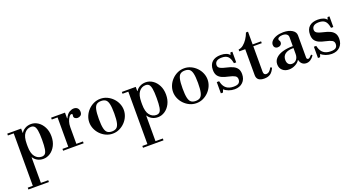

<svg xmlns="http://www.w3.org/2000/svg" viewBox="-51 -1382 4562 2456"><g transform="rotate(-20 2230.0 -154.0)"><path d="M335 12Q289 12 254 -8Q219 -28 202 -58H178L198 -210Q198 -113 234 -67.5Q270 -22 324 -22Q352 -22 369 -38Q386 -54 393.5 -98Q401 -142 401 -224Q401 -307 393 -351Q385 -395 368 -411.5Q351 -428 323 -428Q269 -428 233.5 -383Q198 -338 198 -240L178 -392H202Q219 -422 254.5 -442Q290 -462 336 -462Q386 -462 430 -432.5Q474 -403 501.5 -349.5Q529 -296 529 -225Q529 -154 501.5 -100.5Q474 -47 429.5 -17.5Q385 12 335 12ZM19 314V289H298V314ZM88 299V-434H198V299ZM9 -425V-450H198V-425Z M606 0V-25H685V-425H606V-450H795V-371H799Q824 -425 856.5 -443.5Q889 -462 917 -462Q949 -462 967.5 -443.5Q986 -425 986 -391Q986 -360 967.5 -345.5Q949 -331 926 -331Q907 -331 891.5 -341.5Q876 -352 876 -371Q876 -377 877.5 -381.5Q879 -386 879 -391Q879 -396 876 -400Q873 -404 863 -404Q850 -404 834 -383.5Q818 -363 806.5 -328.5Q795 -294 795 -252V-25H885V0Z M1279 12Q1230 12 1187.5 -8Q1145 -28 1112.5 -61.5Q1080 -95 1062 -137.5Q1044 -180 1044 -225Q1044 -270 1062 -312.5Q1080 -355 1112.5 -388.5Q1145 -422 1187.5 -442Q1230 -462 1279 -462Q1328 -462 1370.5 -442Q1413 -422 1445.5 -388.5Q1478 -355 1496 -312.5Q1514 -270 1514 -225Q1514 -180 1496 -137.5Q1478 -95 1445.5 -61.5Q1413 -28 1370.5 -8Q1328 12 1279 12ZM1279 -18Q1317 -18 1340 -35Q1363 -52 1373.5 -96.5Q1384 -141 1384 -225Q1384 -309 1373.5 -354Q1363 -399 1340 -415.5Q1317 -432 1279 -432Q1241 -432 1218 -415.5Q1195 -399 1184.5 -354Q1174 -309 1174 -225Q1174 -141 1184.5 -96.5Q1195 -52 1218 -35Q1241 -18 1279 -18Z M1895 12Q1849 12 1814 -8Q1779 -28 1762 -58H1738L1758 -210Q1758 -113 1794 -67.5Q1830 -22 1884 -22Q1912 -22 1929 -38Q1946 -54 1953.5 -98Q1961 -142 1961 -224Q1961 -307 1953 -351Q1945 -395 1928 -411.5Q1911 -428 1883 -428Q1829 -428 1793.5 -383Q1758 -338 1758 -240L1738 -392H1762Q1779 -422 1814.5 -442Q1850 -462 1896 -462Q1946 -462 1990 -432.5Q2034 -403 2061.5 -349.5Q2089 -296 2089 -225Q2089 -154 2061.5 -100.5Q2034 -47 1989.5 -17.5Q1945 12 1895 12ZM1579 314V289H1858V314ZM1648 299V-434H1758V299ZM1569 -425V-450H1758V-425Z M2419 12Q2370 12 2327.5 -8Q2285 -28 2252.5 -61.5Q2220 -95 2202 -137.5Q2184 -180 2184 -225Q2184 -270 2202 -312.5Q2220 -355 2252.5 -388.5Q2285 -422 2327.5 -442Q2370 -462 2419 -462Q2468 -462 2510.5 -442Q2553 -422 2585.5 -388.5Q2618 -355 2636 -312.5Q2654 -270 2654 -225Q2654 -180 2636 -137.5Q2618 -95 2585.5 -61.5Q2553 -28 2510.5 -8Q2468 12 2419 12ZM2419 -18Q2457 -18 2480 -35Q2503 -52 2513.5 -96.5Q2524 -141 2524 -225Q2524 -309 2513.5 -354Q2503 -399 2480 -415.5Q2457 -432 2419 -432Q2381 -432 2358 -415.5Q2335 -399 2324.5 -354Q2314 -309 2314 -225Q2314 -141 2324.5 -96.5Q2335 -52 2358 -35Q2381 -18 2419 -18Z M2939 12Q2898 12 2859.5 -2Q2821 -16 2797 -39L2782 0H2753V-153H2785L2790 -134Q2804 -80 2840.5 -52Q2877 -24 2938 -24Q2988 -24 3008 -41.5Q3028 -59 3028 -92Q3028 -125 3001 -140.5Q2974 -156 2918 -168Q2870 -178 2834.5 -193.5Q2799 -209 2779 -237.5Q2759 -266 2759 -316Q2759 -387 2800 -424.5Q2841 -462 2917 -462Q2960 -462 2991.5 -450Q3023 -438 3036 -417L3047 -450H3073V-305H3042L3039 -320Q3028 -376 3000.5 -401Q2973 -426 2919 -426Q2871 -426 2847.5 -407.5Q2824 -389 2824 -356Q2824 -340 2833 -327.5Q2842 -315 2866.5 -305Q2891 -295 2935 -285Q2986 -274 3021 -257Q3056 -240 3074.5 -212Q3093 -184 3093 -139Q3093 -70 3051 -29Q3009 12 2939 12Z M3342 13Q3290 13 3264.5 -8Q3239 -29 3239 -71V-424H3158V-449Q3193 -452 3223.5 -476.5Q3254 -501 3279.5 -539Q3305 -577 3321 -622H3349V-449H3464V-424H3349V-78Q3349 -33 3386 -33Q3407 -33 3424.5 -47.5Q3442 -62 3461 -96L3481 -85Q3456 -30 3424 -8.5Q3392 13 3342 13Z M3679 12Q3625 12 3591 -19Q3557 -50 3557 -100Q3557 -148 3589.5 -182Q3622 -216 3682 -234.5Q3742 -253 3824 -253V-375Q3824 -401 3804 -416Q3784 -431 3749 -431Q3719 -431 3700 -421Q3681 -411 3681 -395Q3681 -385 3688 -377Q3695 -369 3695 -352Q3695 -331 3679.5 -317.5Q3664 -304 3640 -304Q3616 -304 3602 -318.5Q3588 -333 3588 -355Q3588 -385 3612 -409.5Q3636 -434 3677 -448Q3718 -462 3769 -462Q3842 -462 3888 -433.5Q3934 -405 3934 -359V-55Q3934 -45 3940.5 -38.5Q3947 -32 3956 -32Q3965 -32 3977 -41.5Q3989 -51 4007 -71L4021 -55Q3974 12 3916 12Q3881 12 3858.5 -7.5Q3836 -27 3828 -62H3824Q3805 -30 3764 -9Q3723 12 3679 12ZM3739 -43Q3777 -43 3800.5 -71.5Q3824 -100 3824 -146V-227Q3749 -227 3711 -199.5Q3673 -172 3673 -119Q3673 -83 3690.5 -63Q3708 -43 3739 -43Z M4261 12Q4220 12 4181.5 -2Q4143 -16 4119 -39L4104 0H4075V-153H4107L4112 -134Q4126 -80 4162.5 -52Q4199 -24 4260 -24Q4310 -24 4330 -41.5Q4350 -59 4350 -92Q4350 -125 4323 -140.5Q4296 -156 4240 -168Q4192 -178 4156.5 -193.5Q4121 -209 4101 -237.5Q4081 -266 4081 -316Q4081 -387 4122 -424.5Q4163 -462 4239 -462Q4282 -462 4313.5 -450Q4345 -438 4358 -417L4369 -450H4395V-305H4364L4361 -320Q4350 -376 4322.5 -401Q4295 -426 4241 -426Q4193 -426 4169.5 -407.5Q4146 -389 4146 -356Q4146 -340 4155 -327.5Q4164 -315 4188.5 -305Q4213 -295 4257 -285Q4308 -274 4343 -257Q4378 -240 4396.5 -212Q4415 -184 4415 -139Q4415 -70 4373 -29Q4331 12 4261 12Z"/></g></svg>

Font: Libre Bodoni
Style: Regular
Weight: 400
Designer: Pablo Impallari, Rodrigo Fuenzalida
Foundry: Impallari Type
Version: Version 2.005;gftools[0.9.23]